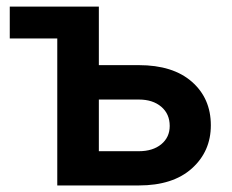

<svg xmlns="http://www.w3.org/2000/svg" viewBox="-20 -566 707 586"><path d="M9.8 -448.7V-545.9H281.7V-367.2H403.8Q507.8 -367.2 565.7 -316.4Q623.5 -265.6 623.5 -183.6Q623.5 -104 565.7 -52Q507.8 0 403.8 0H154.8V-448.7ZM281.7 -262.2V-104.5H403.8Q446.3 -104.5 472.2 -125.7Q498 -147 498 -181.6Q498 -218.3 472.2 -240.2Q446.3 -262.2 403.8 -262.2Z"/></svg>

Font: Inter SemiBold
Style: Regular
Weight: 600
Designer: Rasmus Andersson
Foundry: rsms
Version: Version 4.001;git-9221beed3